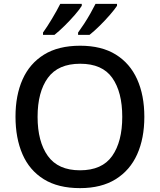

<svg xmlns="http://www.w3.org/2000/svg" viewBox="-20 -961 825 991"><path d="M725 -358Q725 -247 688 -164.5Q651 -82 577 -36Q503 10 393 10Q280 10 206 -36Q132 -82 96 -165Q60 -248 60 -359Q60 -469 96.5 -551Q133 -633 207 -679Q281 -725 394 -725Q504 -725 577.5 -679.5Q651 -634 688 -551.5Q725 -469 725 -358ZM174 -358Q174 -230 227 -156Q280 -82 393 -82Q507 -82 559 -156Q611 -230 611 -358Q611 -486 559.5 -559Q508 -632 394 -632Q280 -632 227 -559Q174 -486 174 -358ZM584 -931Q573 -914 548 -885Q523 -856 494 -827.5Q465 -799 442 -781H383V-793Q397 -812 414 -838Q431 -864 446.5 -891.5Q462 -919 473 -941H584ZM402 -931Q392 -914 367 -885Q342 -856 313 -827.5Q284 -799 261 -781H202V-793Q223 -822 248.5 -864.5Q274 -907 291 -941H402Z"/></svg>

Font: Noto Sans Telugu Medium
Style: Regular
Weight: 500
Designer: Jelle Bosma - Monotype Design Team
Foundry: Monotype Imaging Inc.
Version: Version 2.005; ttfautohint (v1.8.4.7-5d5b)